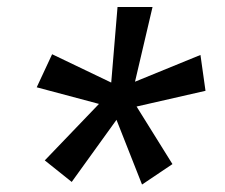

<svg xmlns="http://www.w3.org/2000/svg" viewBox="-20 -607 627 536"><path d="M256.3 -316.9 82.5 -363.3 125.5 -455.6 290.5 -376.5 308.1 -587.4H405.8L356.9 -378.9L539.6 -453.6L553.7 -353.5L361.3 -309.6L461.4 -148.9L376.5 -91.8L305.2 -272.5L180.2 -99.1L105 -159.2Z"/></svg>

Font: Roboto Mono Medium
Style: Italic
Weight: 500
Designer: Google
Version: Version 2.000985; 2015; ttfautohint (v1.3)